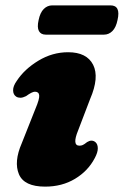

<svg xmlns="http://www.w3.org/2000/svg" viewBox="-20 -681 461 715"><path d="M276 -138.5Q282.5 -138.5 288.2 -141Q294 -143.5 304.5 -152Q321.5 -162.5 335 -152Q344 -144.5 344.2 -129Q344.5 -113.5 332.5 -91.5Q307.5 -44 259.2 -15Q211 14 148 14Q70 14 50.5 -32.2Q31 -78.5 61 -147.5L112 -276Q127.5 -312.5 126 -326Q124.5 -339.5 110 -339.5Q99.5 -339.5 77 -323Q65 -317 56 -317Q47 -317 40.5 -321Q29 -328.5 28.8 -344.5Q28.5 -360.5 42.5 -380Q71 -423.5 123 -455Q175 -486.5 233.5 -486.5Q303 -486.5 326.8 -439.8Q350.5 -393 315.5 -312L271 -195.5Q247.5 -138.5 276 -138.5ZM123.7 -606Q129.4 -634 142.9 -647.5Q156.5 -661 174.7 -661H391.4Q430.3 -661 417.7 -606.5Q412.1 -579 398.7 -565.5Q385.3 -552 367.5 -552H150.4Q132.2 -552 124.9 -565.5Q117.6 -579 123.7 -606Z"/></svg>

Font: Fraunces 9pt Soft Black
Style: Italic
Weight: 900
Italic angle: -16°
Version: Version 1.000;[b76b70a41]